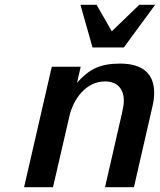

<svg xmlns="http://www.w3.org/2000/svg" viewBox="-20 -777 664 797"><path d="M624 -757H558L444 -647L381 -757H314L364 -580H494ZM80 0H200L268 -294C284 -365 336 -439 416 -439C466 -439 494 -409 494 -359C494 -344 491 -328 487 -310L416 0H536L613 -336C618 -356 620 -375 620 -392C620 -470 573 -513 479 -513C394 -513 351 -490 300 -434L315 -500H195Z"/></svg>

Font: Perun SemiBold Italic
Style: Regular
Weight: 400
Italic angle: -12°
Foundry: Copyright (c) Stefan Peev, Context Ltd, 2016
Version: Version 1.026